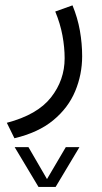

<svg xmlns="http://www.w3.org/2000/svg" viewBox="-20 -261 387 728"><path d="M126 447.8 35.6 296.9H87.9L158.2 418L229.5 296.9H281.2L190.9 447.8ZM254.9 -240.7Q274.4 -193.4 283 -144.5Q291.5 -95.7 291.5 -47.9Q291.5 21.5 265.1 84.7Q238.8 147.9 182.1 194.8Q125.5 241.7 34.7 263.2L5.9 204.6Q121.6 174.3 173.3 108.4Q225.1 42.5 225.1 -40Q225.1 -81.5 216.8 -126.5Q208.5 -171.4 189.5 -217.3Z"/></svg>

Font: Vazir Light FD-WOL-UI
Style: Light-FD-WOL-UI
Weight: 300
Designer: Saber Rastikerdar
Foundry: Saber Rastikerdar
Version: Version 30.0.0